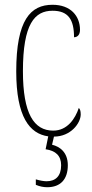

<svg xmlns="http://www.w3.org/2000/svg" viewBox="-20 -562 387 804"><path d="M178 222C233 222 264 189 264 130C264 76 231 52 198 44L206 10C276 10 318 -46 318 -83C318 -98 315 -105 310 -110C295 -65 262 -15 203 -15C122 -15 76 -86 76 -264C76 -462 125 -517 200 -517C266 -517 290 -480 290 -406C302 -406 315 -414 315 -437C315 -495 276 -542 200 -542C108 -542 48 -479 48 -263C48 -72 104 -2 182 9L171 63C213 69 236 90 236 130C236 176 212 197 175 197C163 197 147 194 130 189V212C147 219 162 222 178 222Z"/></svg>

Font: Noto Serif Armenian ExtraCondensed Thin
Style: Regular
Weight: 100
Width: 2
Designer: Monotype Design Team
Foundry: Monotype Imaging Inc.
Version: Version 2.008